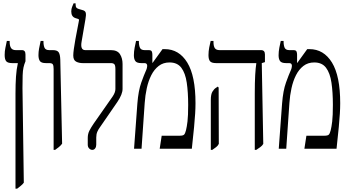

<svg xmlns="http://www.w3.org/2000/svg" viewBox="-20 -893 2100 1153"><path d="M73 240V-330Q73 -388 76 -432.5Q79 -477 87 -512V-514H54Q27 -514 17.5 -525Q8 -536 8 -563Q8 -586 12.5 -606Q17 -626 21 -647H38V-642Q38 -617 46.5 -604.5Q55 -592 75 -592H112Q133 -592 133 -566V-525Q125 -506 121 -487.5Q117 -469 116 -440.5Q115 -412 115 -364L123 204Q115 215 104.5 223Q94 231 83 240Z M302 7V-478Q302 -498 297.5 -506Q293 -514 276 -514H256Q228 -514 219.5 -526.5Q211 -539 211 -562Q211 -581 214.5 -600.5Q218 -620 224 -647H241V-644Q241 -620 247.5 -606Q254 -592 276 -592H298Q323 -592 332 -579.5Q341 -567 342 -535L353 -30Q343 -17 332.5 -9Q322 -1 311 7Z M534 7Q524 7 515.5 -1.5Q507 -10 507 -24V-65Q507 -89 517 -108.5Q527 -128 542 -150L656 -313Q673 -338 673 -358V-478Q673 -501 666.5 -507.5Q660 -514 646 -514H477Q454 -514 437 -523Q420 -532 420 -560Q420 -574 423.5 -599.5Q427 -625 432.5 -655.5Q438 -686 443.5 -713.5Q449 -741 452 -758Q454 -766 454.5 -772Q455 -778 447 -780L434 -784Q408 -792 408 -824Q408 -839 413 -851.5Q418 -864 422 -873H434V-868Q434 -853 438.5 -847.5Q443 -842 453 -839L477 -832Q492 -828 495 -816Q498 -804 493 -777L470 -643Q461 -592 492 -592H646Q685 -592 700.5 -567.5Q716 -543 716 -509V-359Q716 -327 685 -281L581 -130Q571 -117 564.5 -102Q558 -87 558 -67V-24Q558 -11 551.5 -2Q545 7 534 7Z M785 0 805 -272Q811 -349 828.5 -397.5Q846 -446 854 -463Q860 -476 862 -484Q864 -492 864 -497Q864 -514 848 -514H829Q802 -514 793 -526Q784 -538 784 -561Q784 -583 788.5 -606.5Q793 -630 797 -647H814V-644Q814 -620 820.5 -606Q827 -592 849 -592H873Q888 -592 891.5 -584Q895 -576 895 -565V-516L896 -515L956 -598H969Q1055 -598 1104.5 -517.5Q1154 -437 1154 -273Q1154 -244 1152 -211.5Q1150 -179 1145.5 -130Q1141 -81 1132 0H939L951 -78H1059Q1079 -78 1085.5 -84.5Q1092 -91 1097 -111Q1102 -131 1106 -164Q1110 -197 1110 -263Q1110 -339 1101.5 -396.5Q1093 -454 1069 -486Q1045 -518 998 -518Q960 -518 933 -497Q906 -476 888.5 -441.5Q871 -407 861.5 -363.5Q852 -320 849 -275L830 0Z M1510 7V-331Q1510 -399 1512.5 -442.5Q1515 -486 1519 -511V-514H1278Q1251 -514 1241.5 -525Q1232 -536 1232 -562Q1232 -585 1236.5 -608Q1241 -631 1245 -647H1262V-641Q1262 -616 1270 -604Q1278 -592 1299 -592H1548Q1571 -592 1571 -566V-520L1552 -514L1561 -29Q1555 -18 1543 -9.5Q1531 -1 1519 7ZM1246 7V-293Q1246 -327 1256 -343Q1266 -359 1276 -365L1288 -373L1293 -367L1294 -29Q1288 -17 1278 -9.5Q1268 -2 1255 7Z M1654 0 1674 -272Q1680 -349 1697.5 -397.5Q1715 -446 1723 -463Q1729 -476 1731 -484Q1733 -492 1733 -497Q1733 -514 1717 -514H1698Q1671 -514 1662 -526Q1653 -538 1653 -561Q1653 -583 1657.5 -606.5Q1662 -630 1666 -647H1683V-644Q1683 -620 1689.5 -606Q1696 -592 1718 -592H1742Q1757 -592 1760.5 -584Q1764 -576 1764 -565V-516L1765 -515L1825 -598H1838Q1924 -598 1973.5 -517.5Q2023 -437 2023 -273Q2023 -244 2021 -211.5Q2019 -179 2014.5 -130Q2010 -81 2001 0H1808L1820 -78H1928Q1948 -78 1954.5 -84.5Q1961 -91 1966 -111Q1971 -131 1975 -164Q1979 -197 1979 -263Q1979 -339 1970.5 -396.5Q1962 -454 1938 -486Q1914 -518 1867 -518Q1829 -518 1802 -497Q1775 -476 1757.5 -441.5Q1740 -407 1730.5 -363.5Q1721 -320 1718 -275L1699 0Z"/></svg>

Font: Noto Serif Hebrew ExtraCondensed
Style: Regular
Weight: 400
Width: 2
Designer: Monotype Design Team
Foundry: Monotype Imaging Inc.
Version: Version 2.004; ttfautohint (v1.8.4.7-5d5b)